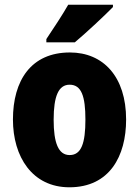

<svg xmlns="http://www.w3.org/2000/svg" viewBox="-20 -852 592 816"><path d="M460 -822V-832H270C245 -788 209 -734 177 -686V-672H298C349 -715 426 -787 460 -822ZM516 -344C516 -526 419 -629 277 -629C112 -629 35 -510 35 -344C35 -186 117 -56 275 -56C446 -56 516 -189 516 -344ZM208 -343C208 -444 229 -492 276 -492C326 -492 343 -443 343 -344C343 -244 326 -193 276 -193C228 -193 208 -245 208 -343Z"/></svg>

Font: Noto Sans Malayalam UI Condensed Black
Style: Regular
Weight: 900
Width: 3
Designer: Jelle Bosma - Monotype Design Team
Foundry: Monotype Imaging Inc.
Version: Version 2.104